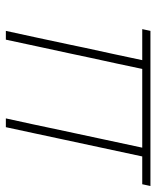

<svg xmlns="http://www.w3.org/2000/svg" viewBox="41 -575 534 656"><g transform="rotate(90 308.0 -247.0)"><path d="M85.5 0Q97.5 -56.5 109.5 -110.5Q121 -164 133.5 -223L143.5 -271Q155 -324 165.5 -372Q175.5 -419.5 185.5 -466H79.5L85.5 -494H615.5L609.5 -466H514.5L455.5 -191Q446 -146 435.5 -97.5Q425 -49 414.5 0H384.5Q393 -38.5 404.5 -91.5Q415.5 -144.5 427.5 -200L453 -319Q466.5 -381.5 484.5 -466H215.5L197.5 -381Q188 -338 177.5 -289L163.5 -223Q151 -164.5 139.2 -110.5Q127.5 -56.5 115.5 0Z"/></g></svg>

Font: Heraclito Thin
Style: Italic
Weight: 100
Italic angle: -12°
Designer: Kostas Bartsokas (font) & Cristiano Sobral (main changes)
Foundry: Kostas Bartsokas (font) & Cristiano Sobral (main changes)
Version: Version 1.00;July 8, 2020;FontCreator 13.0.0.2655 64-bit